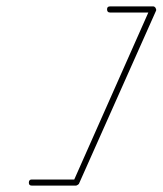

<svg xmlns="http://www.w3.org/2000/svg" viewBox="-20 -570 507 599"><path d="M323 -531Q314 -531 314 -541Q314 -550 323 -550Q357 -550 390.5 -550Q424 -550 458 -550Q462 -550 465 -546Q468 -541 467 -537Q407 -402 346.5 -266.5Q286 -131 226 4Q225 5 222 7Q219 9 217 9Q183 9 148.5 9Q114 9 79 9Q79 9 79 9Q79 9 79 9Q70 9 70 0Q70 -10 79 -10Q114 -10 148.5 -10Q183 -10 217 -10Q219 -10 214 -6Q208 -2 209 -4Q269 -139 329 -274.5Q389 -410 449 -545Q451 -549 457 -540Q462 -531 458 -531Q424 -531 390.5 -531Q357 -531 323 -531Q323 -531 323 -531Q323 -531 323 -531Z"/></svg>

Font: FRB American Cursive Guidelines Arrows Extralight
Style: Italic
Weight: 200
Italic angle: -25°
Version: Version 2.0;Modular Font Editor K font №1